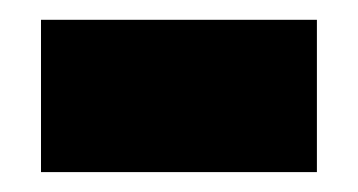

<svg xmlns="http://www.w3.org/2000/svg" viewBox="-20 -364 358 192"><path d="M21 -191.9V-344.2H296.9V-191.9Z"/></svg>

Font: TypoPRO Open Sans
Style: Regular
Weight: 800
Foundry: Ascender Corporation
Version: Version 1.10